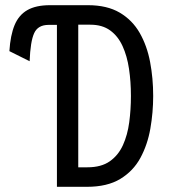

<svg xmlns="http://www.w3.org/2000/svg" viewBox="-20 -720 656 740"><path d="M199.4 0V-624.1H167.2Q126.2 -624.1 111.7 -592.2Q97.1 -560.4 94.2 -484L16.2 -522.9Q20 -584.1 36.2 -623.2Q52.4 -662.2 85.5 -681.1Q118.6 -700 172.4 -700H318.9Q392.6 -700 441.4 -671.3Q490.1 -642.6 518.4 -593.2Q546.6 -543.9 558.5 -481.2Q570.4 -418.5 570.4 -350Q570.4 -286.6 559.5 -224.4Q548.6 -162.2 521.1 -111.4Q493.5 -60.6 443.5 -30.3Q393.5 0 314.9 0ZM281.6 -75.2H317.1Q370 -75.2 402.9 -98.2Q435.9 -121.2 453.8 -160.6Q471.6 -199.9 478.1 -248.9Q484.6 -298 484.6 -350Q484.6 -405.4 477.2 -454.8Q469.9 -504.2 452.3 -542.5Q434.8 -580.8 404.5 -602.8Q374.2 -624.8 328.1 -624.8H281.6Z"/></svg>

Font: Overpass Mono Light
Style: Regular
Weight: 300
Monospace: yes
Designer: Delve Withrington, Dave Bailey
Foundry: Delve Fonts LLC
Version: Version 4.000